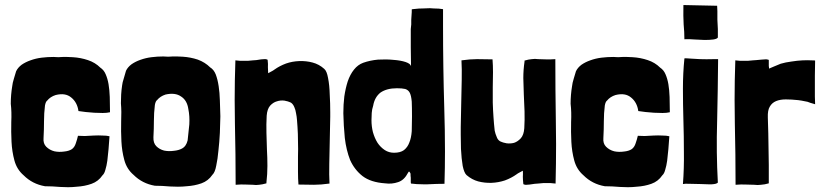

<svg xmlns="http://www.w3.org/2000/svg" viewBox="-20 -741 3311 773"><path d="M392.6 -195.3Q376 -196.3 357.4 -195.3Q337.9 -194.3 321.3 -193.4Q303.7 -193.4 293.9 -194.3Q291 -180.7 285.2 -164.1Q280.3 -148.4 269.5 -140.6Q257.8 -132.8 238.3 -130.9Q217.8 -127.9 199.2 -131.8Q179.7 -136.7 166 -150.4Q153.3 -163.1 155.3 -185.5Q157.2 -220.7 157.2 -252.9Q157.2 -285.2 161.1 -316.4Q164.1 -332 169.9 -335.9Q182.6 -351.6 204.1 -358.4Q243.2 -368.2 266.6 -348.6Q291 -329.1 295.9 -293.9Q308.6 -292 325.2 -290Q341.8 -288.1 359.4 -287.1Q377 -286.1 393.6 -286.1Q410.2 -286.1 422.9 -289.1Q421.9 -322.3 421.9 -350.6Q420.9 -378.9 417 -402.3Q413.1 -424.8 405.3 -442.4Q398.4 -459 383.8 -468.8Q363.3 -489.3 334 -499Q304.7 -508.8 273.4 -510.7Q260.7 -511.7 250 -511.7Q241.2 -511.7 233.4 -511.7Q214.8 -509.8 195.3 -511.7Q170.9 -511.7 147.5 -508.8Q124 -505.9 102.5 -498Q83 -491.2 67.4 -480.5Q51.8 -468.8 44.9 -454.1Q42 -444.3 36.1 -424.8Q30.3 -406.2 29.3 -394.5Q23.4 -359.4 23.4 -323.2Q27.3 -290 25.4 -250Q24.4 -210 26.4 -169.9Q28.3 -130.9 38.1 -94.7Q47.9 -58.6 75.2 -35.2Q110.4 0 161.1 8.8Q189.5 8.8 222.7 11.7Q238.3 12.7 253.9 12.7Q271.5 12.7 289.1 10.7Q321.3 8.8 348.6 -1Q376 -10.7 392.6 -35.2Q400.4 -42 404.3 -57.6Q409.2 -73.2 412.1 -93.8Q415 -116.2 417 -140.6Q418.9 -166 420.9 -192.4Q410.2 -195.3 392.6 -195.3Z M478.5 -425.8Q472.7 -408.2 471.7 -397.5Q468.8 -377.9 467.8 -360.4Q466.8 -342.8 466.8 -325.2Q469.7 -292 467.8 -252Q466.8 -211.9 468.8 -171.9Q470.7 -132.8 480.5 -96.7Q490.2 -60.5 517.6 -37.1Q552.7 -2 603.5 6.8Q631.8 6.8 665 9.8Q680.7 10.7 696.3 10.7Q713.9 10.7 731.4 8.8Q763.7 6.8 791 -2.9Q818.4 -12.7 835 -37.1Q845.7 -46.9 850.6 -74.2Q856.4 -100.6 859.4 -134.8Q863.3 -168.9 865.2 -206.1Q866.2 -243.2 867.2 -272.5Q866.2 -304.7 865.2 -336.9Q864.3 -368.2 860.4 -393.6Q856.4 -420.9 848.6 -441.4Q840.8 -460.9 826.2 -469.7Q805.7 -490.2 776.4 -501Q747.1 -510.7 715.8 -512.7Q703.1 -513.7 692.4 -513.7Q683.6 -513.7 675.8 -513.7Q657.2 -511.7 637.7 -513.7Q613.3 -513.7 589.8 -510.7Q566.4 -507.8 544.9 -500Q525.4 -493.2 509.8 -482.4Q494.1 -470.7 487.3 -456.1Q484.4 -445.3 478.5 -425.8ZM646.5 -360.4Q685.5 -369.1 709 -352.5Q733.4 -336.9 738.3 -301.8Q744.1 -273.4 742.2 -240.2Q739.3 -208 735.4 -175.8Q729.5 -151.4 711.9 -142.6Q699.2 -135.7 679.7 -133.8Q659.2 -130.9 640.6 -134.8Q622.1 -139.6 609.4 -152.3Q596.7 -165 597.7 -188.5Q599.6 -222.7 599.6 -254.9Q599.6 -286.1 603.5 -318.4Q606.4 -334 612.3 -337.9Q625 -353.5 646.5 -360.4Z M1058.6 -470.7Q1059.6 -482.4 1057.6 -499Q1057.6 -502 1049.8 -502.9Q1046.9 -502.9 1043.9 -502.9Q1038.1 -502.9 1031.2 -502Q1021.5 -501 1011.7 -499Q1002 -498 998 -498Q985.4 -497.1 977.5 -496.1Q969.7 -496.1 962.9 -496.1Q956.1 -496.1 947.3 -496.1Q939.5 -497.1 927.7 -498Q924.8 -417 924.8 -338.9Q924.8 -290 925.8 -243.2Q928.7 -120.1 928.7 2.9Q952.1 1 968.8 2Q984.4 2.9 998 2.9Q1003.9 3.9 1010.7 3.9Q1017.6 3.9 1023.4 2.9Q1035.2 2 1052.7 -2.9Q1052.7 -3.9 1052.7 -6.8Q1056.6 -40 1056.6 -73.2Q1056.6 -106.4 1054.7 -138.7Q1053.7 -172.9 1052.7 -206.1Q1051.8 -240.2 1053.7 -275.4Q1055.7 -301.8 1067.4 -315.4Q1080.1 -329.1 1094.7 -333Q1109.4 -337.9 1125 -335.9Q1140.6 -333 1148.4 -329.1Q1149.4 -328.1 1150.4 -328.1Q1151.4 -328.1 1152.3 -327.1Q1160.2 -321.3 1165 -309.6Q1169.9 -298.8 1171.9 -285.2Q1174.8 -271.5 1175.8 -256.8Q1176.8 -242.2 1177.7 -230.5Q1179.7 -203.1 1179.7 -171.9Q1180.7 -140.6 1179.7 -110.4Q1179.7 -79.1 1179.7 -49.8Q1179.7 -21.5 1181.6 2Q1216.8 2 1244.1 2.9Q1271.5 2.9 1306.6 -2Q1304.7 -36.1 1305.7 -81.1Q1306.6 -126 1307.6 -173.8Q1308.6 -222.7 1309.6 -270.5Q1309.6 -279.3 1309.6 -289.1Q1309.6 -326.2 1307.6 -358.4Q1306.6 -398.4 1300.8 -426.8Q1295.9 -455.1 1285.2 -463.9Q1264.6 -482.4 1238.3 -489.3Q1212.9 -496.1 1184.6 -495.1Q1157.2 -494.1 1131.8 -485.4Q1105.5 -475.6 1085 -460.9Q1080.1 -457 1072.3 -453.1Q1064.5 -449.2 1059.6 -446.3Q1058.6 -460 1058.6 -470.7Z M1635.7 -661.1Q1635.7 -651.4 1635.7 -642.6Q1634.8 -633.8 1633.8 -624Q1633.8 -615.2 1633.8 -597.7Q1633.8 -580.1 1633.8 -550.8Q1633.8 -522.5 1634.8 -474.6Q1632.8 -484.4 1613.3 -491.2Q1592.8 -498 1563.5 -500Q1535.2 -502.9 1502 -501Q1469.7 -498 1442.4 -488.3Q1420.9 -480.5 1405.3 -460.9Q1389.6 -441.4 1379.9 -413.1Q1371.1 -385.7 1366.2 -352.5Q1362.3 -320.3 1362.3 -285.2Q1363.3 -235.4 1368.2 -185.5Q1374 -136.7 1389.6 -96.7Q1407.2 -57.6 1439.5 -32.2Q1472.7 -6.8 1530.3 -2.9Q1557.6 1 1583 -7.8Q1607.4 -15.6 1623 -45.9Q1626 -51.8 1627.9 -49.8Q1630.9 -46.9 1632.8 -42Q1632.8 -31.2 1633.8 -25.4Q1633.8 -18.6 1633.8 -8.8Q1633.8 -3.9 1634.8 -2Q1657.2 1 1682.6 1Q1691.4 1 1702.1 1Q1739.3 -1 1769.5 -1Q1771.5 -64.5 1771.5 -131.8Q1771.5 -216.8 1768.6 -307.6Q1763.7 -470.7 1763.7 -637.7Q1763.7 -660.2 1763.7 -704.1Q1748 -707 1725.6 -707Q1718.8 -708 1710.9 -708Q1697.3 -708 1683.6 -707Q1665 -707 1651.4 -705.1Q1637.7 -704.1 1637.7 -703.1Q1637.7 -699.2 1637.7 -692.4Q1636.7 -671.9 1635.7 -661.1ZM1511.7 -368.2Q1537.1 -385.7 1578.1 -385.7Q1598.6 -385.7 1611.3 -382.8Q1624 -378.9 1629.9 -367.2Q1635.7 -355.5 1637.7 -332Q1638.7 -309.6 1638.7 -271.5Q1638.7 -239.3 1637.7 -212.9Q1635.7 -185.5 1627.9 -167Q1621.1 -148.4 1606.4 -136.7Q1591.8 -126 1566.4 -126Q1545.9 -126 1529.3 -136.7Q1511.7 -148.4 1500 -166Q1488.3 -184.6 1481.4 -209Q1475.6 -232.4 1475.6 -256.8Q1475.6 -271.5 1476.6 -286.1Q1477.5 -300.8 1482.4 -315.4Q1488.3 -349.6 1511.7 -368.2Z M2085 -29.3Q2085 -17.6 2086.9 -1Q2086.9 2 2094.7 2.9Q2097.7 2.9 2100.6 2.9Q2106.4 2.9 2112.3 2Q2123 1 2132.8 -1Q2142.6 -2 2146.5 -2Q2159.2 -2.9 2167 -3.9Q2174.8 -3.9 2181.6 -3.9Q2188.5 -3.9 2196.3 -3.9Q2205.1 -2.9 2216.8 -2Q2218.8 -83 2218.8 -161.1Q2218.8 -210 2217.8 -256.8Q2215.8 -379.9 2215.8 -502.9Q2191.4 -501 2175.8 -502Q2160.2 -502.9 2146.5 -502.9Q2139.6 -503.9 2133.8 -503.9Q2127 -503.9 2121.1 -502.9Q2108.4 -502 2091.8 -497.1Q2091.8 -496.1 2091.8 -493.2Q2086.9 -460 2086.9 -426.8Q2087.9 -393.6 2088.9 -360.4Q2090.8 -327.1 2091.8 -293Q2092.8 -258.8 2090.8 -224.6Q2088.9 -198.2 2077.1 -184.6Q2064.5 -170.9 2049.8 -166Q2035.2 -162.1 2019.5 -164.1Q2003.9 -167 1996.1 -170.9Q1995.1 -171.9 1994.1 -171.9Q1993.2 -171.9 1992.2 -172.9Q1983.4 -178.7 1979.5 -190.4Q1974.6 -201.2 1971.7 -214.8Q1969.7 -228.5 1968.8 -243.2Q1967.8 -257.8 1966.8 -269.5Q1964.8 -296.9 1963.9 -328.1Q1963.9 -359.4 1963.9 -389.6Q1964.8 -420.9 1964.8 -450.2Q1964.8 -478.5 1962.9 -502Q1927.7 -502 1900.4 -502.9Q1873 -502.9 1837.9 -498Q1839.8 -463.9 1838.9 -418.9Q1837.9 -374 1836.9 -325.2Q1835.9 -277.3 1835 -229.5Q1835 -213.9 1835 -198.2Q1835 -168.9 1835.9 -141.6Q1837.9 -101.6 1842.8 -73.2Q1848.6 -44.9 1858.4 -36.1Q1879.9 -17.6 1905.3 -10.7Q1931.6 -3.9 1959 -4.9Q1986.3 -5.9 2012.7 -14.6Q2039.1 -24.4 2059.6 -39.1Q2064.5 -43 2072.3 -46.9Q2080.1 -50.8 2085 -53.7Q2085.9 -40 2085 -29.3Z M2646.5 -195.3Q2629.9 -196.3 2611.3 -195.3Q2591.8 -194.3 2575.2 -193.4Q2557.6 -193.4 2547.9 -194.3Q2544.9 -180.7 2539.1 -164.1Q2534.2 -148.4 2523.4 -140.6Q2511.7 -132.8 2492.2 -130.9Q2471.7 -127.9 2453.1 -131.8Q2433.6 -136.7 2419.9 -150.4Q2407.2 -163.1 2409.2 -185.5Q2411.1 -220.7 2411.1 -252.9Q2411.1 -285.2 2415 -316.4Q2418 -332 2423.8 -335.9Q2436.5 -351.6 2458 -358.4Q2497.1 -368.2 2520.5 -348.6Q2544.9 -329.1 2549.8 -293.9Q2562.5 -292 2579.1 -290Q2595.7 -288.1 2613.3 -287.1Q2630.9 -286.1 2647.5 -286.1Q2664.1 -286.1 2676.8 -289.1Q2675.8 -322.3 2675.8 -350.6Q2674.8 -378.9 2670.9 -402.3Q2667 -424.8 2659.2 -442.4Q2652.3 -459 2637.7 -468.8Q2617.2 -489.3 2587.9 -499Q2558.6 -508.8 2527.3 -510.7Q2514.6 -511.7 2503.9 -511.7Q2495.1 -511.7 2487.3 -511.7Q2468.8 -509.8 2449.2 -511.7Q2424.8 -511.7 2401.4 -508.8Q2377.9 -505.9 2356.4 -498Q2336.9 -491.2 2321.3 -480.5Q2305.7 -468.8 2298.8 -454.1Q2295.9 -444.3 2290 -424.8Q2284.2 -406.2 2283.2 -394.5Q2277.3 -359.4 2277.3 -323.2Q2281.2 -290 2279.3 -250Q2278.3 -210 2280.3 -169.9Q2282.2 -130.9 2292 -94.7Q2301.8 -58.6 2329.1 -35.2Q2364.3 0 2415 8.8Q2443.4 8.8 2476.6 11.7Q2492.2 12.7 2507.8 12.7Q2525.4 12.7 2543 10.7Q2575.2 8.8 2602.5 -1Q2629.9 -10.7 2646.5 -35.2Q2654.3 -42 2658.2 -57.6Q2663.1 -73.2 2666 -93.8Q2668.9 -116.2 2670.9 -140.6Q2672.9 -166 2674.8 -192.4Q2664.1 -195.3 2646.5 -195.3Z M2798.8 -502.9Q2776.4 -503.9 2763.7 -504.9Q2757.8 -504.9 2749 -505.9Q2739.3 -506.8 2735.4 -505.9Q2735.4 -505.9 2735.4 -504.9Q2729.5 -446.3 2729.5 -383.8Q2729.5 -321.3 2731.4 -256.8Q2733.4 -193.4 2733.4 -127.9Q2734.4 -63.5 2729.5 0Q2736.3 -2 2756.8 -1Q2778.3 0 2801.8 0Q2817.4 1 2831.1 1Q2838.9 1 2845.7 1Q2865.2 0 2870.1 -5.9Q2863.3 -127 2867.2 -252.9Q2870.1 -378.9 2871.1 -500Q2871.1 -501 2871.1 -502.9Q2867.2 -502.9 2854.5 -502.9Q2822.3 -502 2798.8 -502.9ZM2732.4 -642.6Q2735.4 -612.3 2735.4 -583Q2753.9 -584 2776.4 -582Q2797.9 -581.1 2817.4 -580.1Q2836.9 -580.1 2851.6 -582Q2866.2 -584 2870.1 -589.8Q2870.1 -605.5 2870.1 -624Q2869.1 -643.6 2868.2 -662.1Q2868.2 -680.7 2868.2 -696.3Q2867.2 -711.9 2867.2 -717.8Q2822.3 -718.8 2731.4 -720.7Q2730.5 -674.8 2732.4 -642.6Z M3075.2 -474.6Q3075.2 -477.5 3075.2 -480.5Q3075.2 -483.4 3075.2 -487.3Q3075.2 -491.2 3075.2 -499Q3075.2 -501 3066.4 -502Q3063.5 -502 3060.5 -502Q3053.7 -502 3045.9 -501Q3035.2 -500 3024.4 -499Q3014.6 -498 3010.7 -498Q2998 -497.1 2990.2 -496.1Q2982.4 -496.1 2975.6 -496.1Q2968.8 -496.1 2960 -496.1Q2952.1 -497.1 2940.4 -498Q2937.5 -417 2937.5 -338.9Q2937.5 -290 2938.5 -243.2Q2941.4 -120.1 2941.4 2.9Q2964.8 1 2982.4 2Q3000 2.9 3015.6 2.9Q3023.4 3.9 3030.3 3.9Q3037.1 3.9 3043.9 2.9Q3058.6 2 3075.2 -2.9Q3075.2 -3.9 3075.2 -6.8Q3075.2 -43.9 3075.2 -76.2Q3074.2 -109.4 3074.2 -139.6Q3074.2 -171.9 3073.2 -203.1Q3072.3 -234.4 3071.3 -268.6Q3070.3 -296.9 3079.1 -311.5Q3087.9 -327.1 3104.5 -334Q3121.1 -340.8 3143.6 -340.8Q3166 -340.8 3193.4 -337.9Q3194.3 -337.9 3207 -335.9Q3219.7 -334 3231.4 -331.1Q3236.3 -329.1 3242.2 -327.1Q3247.1 -326.2 3252 -324.2Q3254.9 -323.2 3261.7 -321.3Q3260.7 -335.9 3260.7 -352.5Q3260.7 -370.1 3260.7 -389.6Q3260.7 -411.1 3260.7 -436.5Q3261.7 -462.9 3261.7 -497.1Q3261.7 -498 3247.1 -498Q3232.4 -499 3210.9 -498Q3190.4 -497.1 3166 -493.2Q3142.6 -490.2 3123 -484.4Q3109.4 -478.5 3094.7 -472.7Q3080.1 -466.8 3076.2 -464.8Q3076.2 -471.7 3075.2 -474.6Z"/></svg>

Font: Londrina Solid
Style: NNS
Weight: 400
Designer: Marcelo Magalhaes
Version: Version 1.002